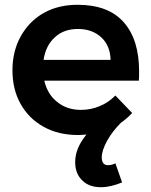

<svg xmlns="http://www.w3.org/2000/svg" viewBox="-20 -559 632 802"><path d="M497 -466C454 -515 389 -539 304 -539C251 -539 204 -528 163 -505C122 -482 90 -449 67 -408C44 -367 32 -319 32 -266C32 -213 43 -166 66 -125C89 -84 121 -52 163 -29C204 -6 252 5 307 5C315 5 326 4 341 3C310 41 294 79 294 118C294 151 304 176 324 195C343 214 369 223 402 223C429 223 458 216 490 203L462 123C453 128 442 131 431 131C414 131 405 120 405 98C405 79 413 55 428 28C443 1 462 -23 485 -46C502 -58 518 -72 532 -87L462 -160C443 -141 422 -126 397 -116C372 -105 345 -100 318 -100C279 -100 246 -111 219 -133C192 -154 174 -184 165 -222H560C561 -231 561 -244 561 -261C561 -349 540 -417 497 -466ZM442 -309H162C168 -349 184 -381 210 -404C235 -427 267 -438 305 -438C346 -438 378 -426 403 -403C428 -380 441 -348 442 -309Z"/></svg>

Font: Argentum Sans Medium
Style: Regular
Weight: 500
Designer: Julieta Ulanovsky
Foundry: Julieta Ulanovsky
Version: Version 5.001;January 29, 2019;FontCreator 11.5.0.2425 64-bi